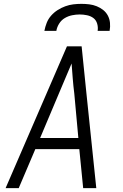

<svg xmlns="http://www.w3.org/2000/svg" viewBox="-20 -975 640 995"><path d="M9 0 327 -735H403L428 -490L479 0H411L391 -202H163L77 0ZM188 -260H386L365 -490Q360 -529 357 -568Q354 -607 351 -646Q334 -607 318 -568Q302 -529 285 -490ZM210 -815Q214 -836 222 -856.5Q230 -877 245 -894Q260 -911 279 -923Q298 -935 318.5 -942.5Q339 -950 360 -952.5Q381 -955 402 -955Q423 -955 443 -952.5Q463 -950 481.5 -942.5Q500 -935 515 -923Q530 -911 539 -894Q548 -877 550 -856.5Q552 -836 548 -815H486Q489 -834 483.5 -852.5Q478 -871 464 -881.5Q450 -892 431 -896Q412 -900 393 -900Q374 -900 354 -896Q334 -892 316 -881.5Q298 -871 286.5 -852.5Q275 -834 272 -815Z"/></svg>

Font: Iosevka Light Extended Oblique
Style: Regular
Weight: 300
Width: 7
Italic angle: -9°
Monospace: yes
Designer: Belleve Invis
Foundry: Belleve Invis
Version: Version 32.5.0; ttfautohint (v1.8.4)